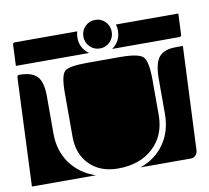

<svg xmlns="http://www.w3.org/2000/svg" viewBox="-74 -748 894 821"><g transform="rotate(-10 372.5 -337.5)"><path d="M208 -190V-380Q208 -456 226.5 -473Q245 -490 326 -490H467Q548 -490 567.5 -470Q587 -450 587 -368V-217Q587 -129 529.5 -75.5Q472 -22 377 -22Q300 -22 254 -68Q208 -114 208 -190ZM471 -10Q538 -33 576 -87.5Q614 -142 614 -217V-368Q614 -435 635.5 -462.5Q657 -490 710 -490H740L720 -40Q719 -27 710.5 -18.5Q702 -10 690 -10ZM0 -10 20 -480Q20 -490 30 -490Q85 -490 107.5 -465Q130 -440 130 -380V-217Q130 -142 169.5 -87.5Q209 -33 278 -10ZM390 -665Q415 -665 433 -647Q451 -629 451 -603Q451 -577 433 -559Q415 -541 390 -541Q364 -541 346 -559Q328 -577 328 -603Q328 -629 346 -647Q364 -665 390 -665ZM22 -530 26 -620Q26 -630 36 -630H306Q302 -617 302 -603Q302 -557 340 -530ZM440 -530Q478 -557 478 -603Q478 -617 474 -630H745L741 -540Q741 -530 731 -530Z"/></g></svg>

Font: PrimecolorCV1
Style: Medium
Weight: 500
Designer: gluk
Foundry: gluk
Version: Version 0.672